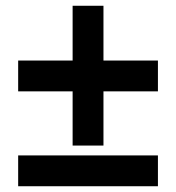

<svg xmlns="http://www.w3.org/2000/svg" viewBox="-20 -646 611 666"><path d="M43 0V-106.9H527.8V0ZM231.9 -329.1H43V-436H231.9V-626H338.9V-436H527.8V-329.1H338.9V-141.1H231.9Z"/></svg>

Font: OpenSans-Bold
Style: Bold
Weight: 700
Foundry: Ascender Corporation
Version: Version 1.10